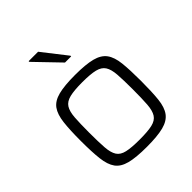

<svg xmlns="http://www.w3.org/2000/svg" viewBox="-207 -861 993 993"><g transform="rotate(-45 289.0 -365.0)"><path d="M289 8Q211 8 166.5 -3.5Q122 -15 101.5 -43.5Q81 -72 75 -123Q69 -174 69 -255Q69 -335 75 -386.5Q81 -438 101.5 -466.5Q122 -495 166.5 -506.5Q211 -518 289 -518Q367 -518 411.5 -506.5Q456 -495 477 -466.5Q498 -438 503.5 -386.5Q509 -335 509 -255Q509 -174 503.5 -123Q498 -72 477 -43.5Q456 -15 411.5 -3.5Q367 8 289 8ZM289 -45Q349 -45 381.5 -52.5Q414 -60 428 -82Q442 -104 445 -145.5Q448 -187 448 -255Q448 -322 445 -363.5Q442 -405 428 -427Q414 -449 381.5 -457Q349 -465 289 -465Q230 -465 197 -457Q164 -449 150 -427Q136 -405 133 -363.5Q130 -322 130 -255Q130 -187 133 -145.5Q136 -104 150 -82Q164 -60 197 -52.5Q230 -45 289 -45ZM298 -600 170 -733V-738H239L343 -605V-600Z"/></g></svg>

Font: Saira Light
Style: Regular
Weight: 300
Designer: Hector Gatti with collaboration of the Omnibus-Type team
Foundry: Omnibus-Type
Version: Version 1.100; ttfautohint (v1.8.3)